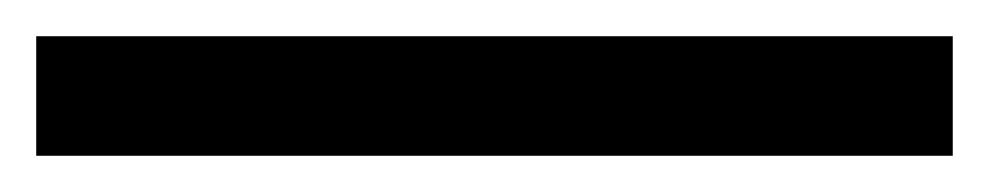

<svg xmlns="http://www.w3.org/2000/svg" viewBox="-23 -939 546 106"><path d="M503 -853H-3V-919H503Z"/></svg>

Font: Noto Sans Telugu UI
Style: Regular
Weight: 400
Designer: Jelle Bosma - Monotype Design Team
Foundry: Monotype Imaging Inc.
Version: Version 2.005; ttfautohint (v1.8.4.7-5d5b)